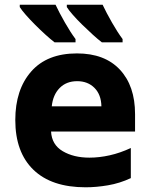

<svg xmlns="http://www.w3.org/2000/svg" viewBox="-20 -786 640 816"><path d="M344 10Q199 10 122 -64.5Q45 -139 45 -276Q45 -405 112.5 -482Q180 -559 307 -559Q425 -559 489.5 -490Q554 -421 554 -301V-227H197Q200 -171 246.5 -143.5Q293 -116 360 -116Q402 -116 446.5 -126Q491 -136 536 -157V-29Q489 -7 439 1.5Q389 10 344 10ZM411 -334Q410 -384 381.5 -412.5Q353 -441 308 -441Q262 -441 233.5 -412Q205 -383 200 -334ZM413 -606Q396 -619 374 -639Q352 -659 329.5 -681Q307 -703 289.5 -723Q272 -743 264 -756V-766H416Q432 -732 456 -690Q480 -648 501 -620V-606ZM212 -606Q195 -619 173 -639Q151 -659 129 -681Q107 -703 89.5 -723Q72 -743 64 -756V-766H216Q232 -732 256 -690Q280 -648 301 -620V-606Z"/></svg>

Font: Noto Sans Mono ExtraBold
Style: Regular
Weight: 800
Designer: Monotype Design Team
Foundry: Monotype Imaging Inc.
Version: Version 2.014